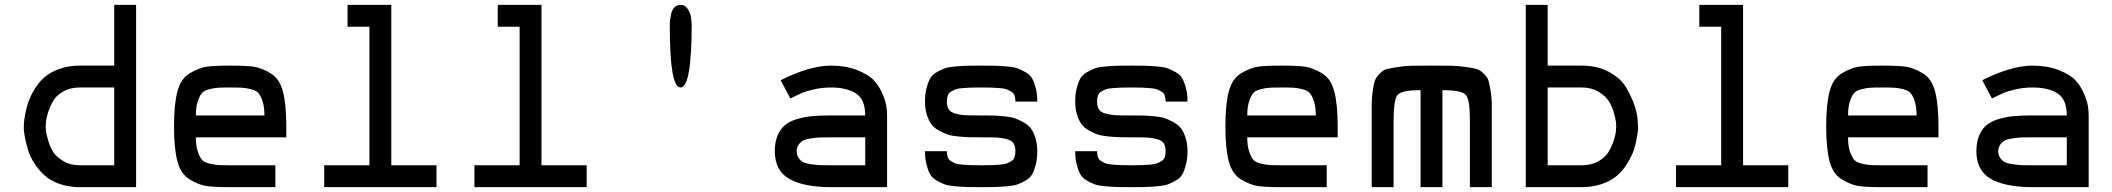

<svg xmlns="http://www.w3.org/2000/svg" viewBox="-20 -770 8692 790"><path d="M308 0Q261 0 223 -14Q185 -28 161.5 -50Q138 -72 121 -98.5Q104 -125 96 -151.5Q88 -178 83.5 -200Q79 -222 78 -236V-250Q78 -255 78.5 -264Q79 -273 83.5 -299Q88 -325 96 -348.5Q104 -372 121 -401Q138 -430 161.5 -451Q185 -472 223 -486Q261 -500 308 -500H450V-750H540V0ZM308 -90H450V-410H308Q269 -410 240 -393.5Q211 -377 198 -353.5Q185 -330 177.5 -306.5Q170 -283 169 -266L168 -250Q168 -243 169 -232.5Q170 -222 177.5 -194.5Q185 -167 198 -146Q211 -125 240 -107.5Q269 -90 308 -90Z M927 0Q860 0 829.5 -4.5Q799 -9 761.5 -31Q724 -53 710 -106Q696 -159 696 -250Q696 -341 710 -394Q724 -447 761.5 -469Q799 -491 829.5 -495.5Q860 -500 927 -500Q994 -500 1024.5 -495.5Q1055 -491 1092.5 -469Q1130 -447 1144 -394Q1158 -341 1158 -250V-205H786Q786 -171 793 -149Q800 -127 809 -115Q818 -103 839.5 -97.5Q861 -92 877 -91Q893 -90 927 -90H1113V0ZM786 -295H1068Q1068 -329 1061 -351Q1054 -373 1045 -385Q1036 -397 1014.5 -402.5Q993 -408 977 -409Q961 -410 927 -410Q893 -410 877 -409Q861 -408 839.5 -402.5Q818 -397 809 -385Q800 -373 793 -351Q786 -329 786 -295Z M1314 0V-90H1500V-660H1410V-750H1590V-90H1776V0Z M1932 0V-90H2118V-660H2028V-750H2208V-90H2394V0Z M2780 -410Q2736 -410 2736 -660V-672Q2736 -679 2737 -687.5Q2738 -696 2741.5 -712.5Q2745 -729 2755 -739.5Q2765 -750 2780 -750Q2800 -750 2811.5 -730.5Q2823 -711 2824 -692L2826 -672Q2826 -410 2780 -410Z M3399 0Q3287 0 3227.5 -34Q3168 -68 3168 -148Q3168 -185 3179 -211.5Q3190 -238 3208.5 -254Q3227 -270 3257.5 -279.5Q3288 -289 3320.5 -292Q3353 -295 3399 -295H3540Q3540 -361 3502 -385.5Q3464 -410 3399 -410Q3362 -410 3328 -402Q3294 -394 3280 -387.5Q3266 -381 3232 -365L3192 -440Q3312 -500 3399 -500Q3460 -500 3506 -482Q3552 -464 3574.5 -440.5Q3597 -417 3610.5 -385Q3624 -353 3627 -333.5Q3630 -314 3630 -295V0ZM3399 -90H3540V-205H3399Q3371 -205 3356 -204.5Q3341 -204 3319 -201Q3297 -198 3286 -192.5Q3275 -187 3266.5 -175.5Q3258 -164 3258 -148Q3258 -131 3266.5 -119.5Q3275 -108 3286 -102.5Q3297 -97 3319 -94Q3341 -91 3355.5 -90.5Q3370 -90 3399 -90Z M3786 -148H3876Q3876 -134 3879.5 -123.5Q3883 -113 3893 -107Q3903 -101 3912 -97.5Q3921 -94 3941 -92.5Q3961 -91 3974.5 -90.5Q3988 -90 4017 -90Q4046 -90 4059.5 -90.5Q4073 -91 4093 -92.5Q4113 -94 4122 -97.5Q4131 -101 4141 -107Q4151 -113 4154.5 -123.5Q4158 -134 4158 -148Q4158 -168 4150.5 -180Q4143 -192 4122.5 -197.5Q4102 -203 4083.5 -204Q4065 -205 4026 -205H4013Q3983 -205 3966.5 -205.5Q3950 -206 3922.5 -208.5Q3895 -211 3879 -216.5Q3863 -222 3843 -233Q3823 -244 3812 -259Q3801 -274 3793.5 -298Q3786 -322 3786 -352Q3786 -383 3792 -406.5Q3798 -430 3806.5 -446Q3815 -462 3833.5 -472.5Q3852 -483 3866.5 -488.5Q3881 -494 3911 -496.5Q3941 -499 3959.5 -499.5Q3978 -500 4017 -500Q4056 -500 4074.5 -499.5Q4093 -499 4123 -496.5Q4153 -494 4167.5 -488.5Q4182 -483 4200.5 -472.5Q4219 -462 4227.5 -446Q4236 -430 4242 -406.5Q4248 -383 4248 -352H4158Q4158 -366 4154.5 -376.5Q4151 -387 4141 -393Q4131 -399 4122 -402.5Q4113 -406 4093 -407.5Q4073 -409 4059.5 -409.5Q4046 -410 4017 -410Q3988 -410 3974.5 -409.5Q3961 -409 3941 -407.5Q3921 -406 3912 -402.5Q3903 -399 3893 -393Q3883 -387 3879.5 -376.5Q3876 -366 3876 -352Q3876 -332 3883.5 -320Q3891 -308 3911.5 -302.5Q3932 -297 3950.5 -296Q3969 -295 4008 -295H4021Q4051 -295 4067.5 -294.5Q4084 -294 4111.5 -291.5Q4139 -289 4155 -283.5Q4171 -278 4191 -267Q4211 -256 4222 -241Q4233 -226 4240.5 -202Q4248 -178 4248 -148Q4248 -117 4242 -93.5Q4236 -70 4227.5 -54Q4219 -38 4200.5 -27.5Q4182 -17 4167.5 -11.5Q4153 -6 4123 -3.5Q4093 -1 4074.5 -0.5Q4056 0 4017 0Q3978 0 3959.5 -0.5Q3941 -1 3911 -3.5Q3881 -6 3866.5 -11.5Q3852 -17 3833.5 -27.5Q3815 -38 3806.5 -54Q3798 -70 3792 -93.5Q3786 -117 3786 -148Z M4404 -148H4494Q4494 -134 4497.5 -123.5Q4501 -113 4511 -107Q4521 -101 4530 -97.5Q4539 -94 4559 -92.5Q4579 -91 4592.5 -90.5Q4606 -90 4635 -90Q4664 -90 4677.5 -90.5Q4691 -91 4711 -92.5Q4731 -94 4740 -97.5Q4749 -101 4759 -107Q4769 -113 4772.5 -123.5Q4776 -134 4776 -148Q4776 -168 4768.5 -180Q4761 -192 4740.5 -197.5Q4720 -203 4701.5 -204Q4683 -205 4644 -205H4631Q4601 -205 4584.5 -205.5Q4568 -206 4540.5 -208.5Q4513 -211 4497 -216.5Q4481 -222 4461 -233Q4441 -244 4430 -259Q4419 -274 4411.5 -298Q4404 -322 4404 -352Q4404 -383 4410 -406.5Q4416 -430 4424.5 -446Q4433 -462 4451.5 -472.5Q4470 -483 4484.5 -488.5Q4499 -494 4529 -496.5Q4559 -499 4577.5 -499.5Q4596 -500 4635 -500Q4674 -500 4692.5 -499.5Q4711 -499 4741 -496.5Q4771 -494 4785.5 -488.5Q4800 -483 4818.5 -472.5Q4837 -462 4845.5 -446Q4854 -430 4860 -406.5Q4866 -383 4866 -352H4776Q4776 -366 4772.5 -376.5Q4769 -387 4759 -393Q4749 -399 4740 -402.5Q4731 -406 4711 -407.5Q4691 -409 4677.5 -409.5Q4664 -410 4635 -410Q4606 -410 4592.5 -409.5Q4579 -409 4559 -407.5Q4539 -406 4530 -402.5Q4521 -399 4511 -393Q4501 -387 4497.5 -376.5Q4494 -366 4494 -352Q4494 -332 4501.5 -320Q4509 -308 4529.5 -302.5Q4550 -297 4568.5 -296Q4587 -295 4626 -295H4639Q4669 -295 4685.5 -294.5Q4702 -294 4729.5 -291.5Q4757 -289 4773 -283.5Q4789 -278 4809 -267Q4829 -256 4840 -241Q4851 -226 4858.5 -202Q4866 -178 4866 -148Q4866 -117 4860 -93.5Q4854 -70 4845.5 -54Q4837 -38 4818.5 -27.5Q4800 -17 4785.5 -11.5Q4771 -6 4741 -3.5Q4711 -1 4692.5 -0.5Q4674 0 4635 0Q4596 0 4577.5 -0.5Q4559 -1 4529 -3.5Q4499 -6 4484.5 -11.5Q4470 -17 4451.5 -27.5Q4433 -38 4424.5 -54Q4416 -70 4410 -93.5Q4404 -117 4404 -148Z M5253 0Q5186 0 5155.5 -4.5Q5125 -9 5087.5 -31Q5050 -53 5036 -106Q5022 -159 5022 -250Q5022 -341 5036 -394Q5050 -447 5087.5 -469Q5125 -491 5155.5 -495.5Q5186 -500 5253 -500Q5320 -500 5350.5 -495.5Q5381 -491 5418.5 -469Q5456 -447 5470 -394Q5484 -341 5484 -250V-205H5112Q5112 -171 5119 -149Q5126 -127 5135 -115Q5144 -103 5165.5 -97.5Q5187 -92 5203 -91Q5219 -90 5253 -90H5439V0ZM5112 -295H5394Q5394 -329 5387 -351Q5380 -373 5371 -385Q5362 -397 5340.5 -402.5Q5319 -408 5303 -409Q5287 -410 5253 -410Q5219 -410 5203 -409Q5187 -408 5165.5 -402.5Q5144 -397 5135 -385Q5126 -373 5119 -351Q5112 -329 5112 -295Z M5624 0V-270Q5624 -319 5624 -343Q5624 -367 5628.5 -397.5Q5633 -428 5637.5 -439.5Q5642 -451 5656.5 -466.5Q5671 -482 5685 -485.5Q5699 -489 5729.5 -494Q5760 -499 5789.5 -499.5Q5819 -500 5870 -500Q5922 -500 5951 -499.5Q5980 -499 6011 -494.5Q6042 -490 6056 -486Q6070 -482 6085 -467Q6100 -452 6104 -440Q6108 -428 6113 -398Q6118 -368 6118 -343.5Q6118 -319 6118 -270V0H6028V-278Q6028 -361 6011 -380Q5994 -399 5915 -399V0H5825V-399Q5746 -399 5730 -379Q5714 -359 5714 -270V0Z M6258 0V-750H6348V-500H6489Q6553 -500 6600.5 -474Q6648 -448 6670 -411.5Q6692 -375 6704.5 -338.5Q6717 -302 6718 -276L6720 -250Q6720 -245 6719.5 -236Q6719 -227 6714.5 -201Q6710 -175 6702 -151.5Q6694 -128 6676.5 -99Q6659 -70 6635.5 -49Q6612 -28 6574 -14Q6536 0 6489 0ZM6348 -90H6489Q6528 -90 6557 -106.5Q6586 -123 6599.5 -146.5Q6613 -170 6620.5 -193.5Q6628 -217 6629 -234L6630 -250Q6630 -257 6629 -267.5Q6628 -278 6620.5 -305.5Q6613 -333 6599.5 -354Q6586 -375 6557 -392.5Q6528 -410 6489 -410H6348Z M6876 0V-90H7062V-660H6972V-750H7152V-90H7338V0Z M7725 0Q7658 0 7627.5 -4.5Q7597 -9 7559.5 -31Q7522 -53 7508 -106Q7494 -159 7494 -250Q7494 -341 7508 -394Q7522 -447 7559.5 -469Q7597 -491 7627.5 -495.5Q7658 -500 7725 -500Q7792 -500 7822.5 -495.5Q7853 -491 7890.5 -469Q7928 -447 7942 -394Q7956 -341 7956 -250V-205H7584Q7584 -171 7591 -149Q7598 -127 7607 -115Q7616 -103 7637.5 -97.5Q7659 -92 7675 -91Q7691 -90 7725 -90H7911V0ZM7584 -295H7866Q7866 -329 7859 -351Q7852 -373 7843 -385Q7834 -397 7812.5 -402.5Q7791 -408 7775 -409Q7759 -410 7725 -410Q7691 -410 7675 -409Q7659 -408 7637.5 -402.5Q7616 -397 7607 -385Q7598 -373 7591 -351Q7584 -329 7584 -295Z M8343 0Q8231 0 8171.5 -34Q8112 -68 8112 -148Q8112 -185 8123 -211.5Q8134 -238 8152.5 -254Q8171 -270 8201.5 -279.5Q8232 -289 8264.5 -292Q8297 -295 8343 -295H8484Q8484 -361 8446 -385.5Q8408 -410 8343 -410Q8306 -410 8272 -402Q8238 -394 8224 -387.5Q8210 -381 8176 -365L8136 -440Q8256 -500 8343 -500Q8404 -500 8450 -482Q8496 -464 8518.5 -440.5Q8541 -417 8554.5 -385Q8568 -353 8571 -333.5Q8574 -314 8574 -295V0ZM8343 -90H8484V-205H8343Q8315 -205 8300 -204.5Q8285 -204 8263 -201Q8241 -198 8230 -192.5Q8219 -187 8210.5 -175.5Q8202 -164 8202 -148Q8202 -131 8210.5 -119.5Q8219 -108 8230 -102.5Q8241 -97 8263 -94Q8285 -91 8299.5 -90.5Q8314 -90 8343 -90Z"/></svg>

Font: Hermit
Style: Regular
Weight: 400
Designer: Pablo Caro
Version: Version 2.000;PS 002.000;hotconv 1.0.88;makeotf.lib2.5.64775